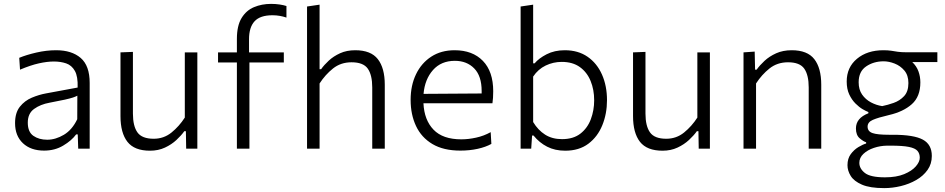

<svg xmlns="http://www.w3.org/2000/svg" viewBox="-20 -765 4865 988"><path d="M207 10Q138.5 10 98 -28Q57.5 -66 57.5 -131.5Q57.5 -184.5 82.2 -215.8Q107 -247 144 -262.5Q181 -278 217.5 -284.5L379.5 -314.5Q381.5 -371.5 365.2 -400.2Q349 -429 320.5 -438.8Q292 -448.5 257.5 -448.5Q223 -448.5 180.2 -439Q137.5 -429.5 83 -406.5L79 -467.5Q115 -482.5 166.8 -494.5Q218.5 -506.5 269 -506.5Q349 -506.5 395.2 -466.8Q441.5 -427 441.5 -338V0H382.5L380 -73.5H372Q348.5 -41.5 305.2 -15.8Q262 10 207 10ZM223 -46Q266 -46 308.8 -71.5Q351.5 -97 377.5 -151.5L378 -272.5Q369.5 -268 355.5 -263.2Q341.5 -258.5 313.5 -252.2Q285.5 -246 235 -236.5Q188 -228 155.5 -204.5Q123 -181 123 -134Q123 -86 151.8 -66Q180.5 -46 223 -46Z M752 10.5Q671.5 10.5 635.8 -35.2Q600 -81 600 -167.5V-495.5L664 -498V-180.5Q664 -116.5 687.2 -83.8Q710.5 -51 771 -51Q823 -51 862.5 -83Q902 -115 931 -160V-495.5H995.5V0H938L936.5 -90H928.5Q913 -68 888 -44.8Q863 -21.5 828.8 -5.5Q794.5 10.5 752 10.5Z M1199 0V-443.5H1102V-495.5H1199V-564.5Q1199 -632.5 1223 -672Q1247 -711.5 1287 -728.2Q1327 -745 1375 -745Q1398.5 -745 1419.5 -741.8Q1440.5 -738.5 1454 -734V-674.5Q1438.5 -680 1420.2 -683.2Q1402 -686.5 1382 -686.5Q1318.5 -686.5 1290 -655.5Q1261.5 -624.5 1261.5 -563.5V-495.5H1440.5V-443.5H1263.5V0Z M1560 0V-731.5L1624.5 -741V-409H1632.5Q1647.5 -430.5 1671.8 -453Q1696 -475.5 1730 -491Q1764 -506.5 1808 -506.5Q1888.5 -506.5 1924.2 -460.8Q1960 -415 1960 -329V0H1895.5V-315Q1895.5 -379 1872.5 -411.8Q1849.5 -444.5 1789 -444.5Q1733.5 -444.5 1693.5 -412.5Q1653.5 -380.5 1624.5 -335.5V0Z M2349 10Q2262 10 2205.2 -23.8Q2148.5 -57.5 2120.8 -116.5Q2093 -175.5 2093 -251Q2093 -325.5 2120.8 -383Q2148.5 -440.5 2199.2 -473.5Q2250 -506.5 2319.5 -506.5Q2411.5 -506.5 2464.8 -451.8Q2518 -397 2518 -295.5Q2518 -259.5 2514 -233.5H2159Q2163 -147.5 2210.8 -97.8Q2258.5 -48 2354 -48Q2390.5 -48 2430.2 -56.8Q2470 -65.5 2505 -85L2508.5 -24.5Q2480 -8.5 2438.2 0.8Q2396.5 10 2349 10ZM2320.5 -452Q2250 -452 2208 -404.5Q2166 -357 2159.5 -282L2458.5 -284Q2458.5 -290 2458.5 -296.5Q2458.5 -374 2420.2 -413Q2382 -452 2320.5 -452Z M2888.5 10.5Q2836 10.5 2795.8 -10Q2755.5 -30.5 2725.5 -67.5H2718L2713.5 0H2659V-731.5L2723.5 -741V-439H2731Q2752.5 -465 2793 -485.8Q2833.5 -506.5 2886.5 -506.5Q2955 -506.5 3003.5 -473Q3052 -439.5 3077.8 -381.2Q3103.5 -323 3103.5 -249.5Q3103.5 -180 3079.5 -120.8Q3055.5 -61.5 3007.8 -25.5Q2960 10.5 2888.5 10.5ZM2872 -49Q2930 -49 2966.5 -77.2Q3003 -105.5 3020.2 -151.2Q3037.5 -197 3037.5 -249Q3037.5 -303.5 3019.2 -348.2Q3001 -393 2964 -419.8Q2927 -446.5 2870.5 -446.5Q2827 -446.5 2788 -427.8Q2749 -409 2723.5 -371V-137Q2748.5 -95.5 2785 -72.2Q2821.5 -49 2872 -49Z M3389.5 10.5Q3309 10.5 3273.2 -35.2Q3237.5 -81 3237.5 -167.5V-495.5L3301.5 -498V-180.5Q3301.5 -116.5 3324.8 -83.8Q3348 -51 3408.5 -51Q3460.5 -51 3500 -83Q3539.5 -115 3568.5 -160V-495.5H3633V0H3575.5L3574 -90H3566Q3550.5 -68 3525.5 -44.8Q3500.5 -21.5 3466.2 -5.5Q3432 10.5 3389.5 10.5Z M3806 0V-495.5L3863.5 -499.5L3865.5 -406.5H3873.5Q3889 -428.5 3914 -451.8Q3939 -475 3974 -490.8Q4009 -506.5 4054 -506.5Q4134.5 -506.5 4170.2 -460.8Q4206 -415 4206 -329V0H4141.5V-315Q4141.5 -379 4118.5 -411.8Q4095.5 -444.5 4035 -444.5Q3979.5 -444.5 3939.5 -412.5Q3899.5 -380.5 3870.5 -335.5V0Z M4530 203Q4456.5 203 4415.5 185.2Q4374.5 167.5 4357.8 140.5Q4341 113.5 4341 85Q4341 51 4357.8 28.2Q4374.5 5.5 4397 -8Q4419.5 -21.5 4437 -26.5V-33Q4424 -36.5 4404.2 -53Q4384.5 -69.5 4384.5 -104Q4384.5 -157.5 4448.5 -182V-188.5Q4437.5 -192.5 4419.2 -203Q4401 -213.5 4382 -232.5Q4363 -251.5 4350 -279.2Q4337 -307 4337 -345.5Q4337 -418.5 4389.8 -462.5Q4442.5 -506.5 4526 -506.5Q4548.5 -506.5 4565.5 -504Q4582.5 -501 4600.5 -498.5Q4618.5 -496 4644.5 -496H4803.5V-445.5H4674.5Q4696.5 -424.5 4706.2 -397.8Q4716 -371 4716 -341Q4716 -268 4672.2 -229Q4628.5 -190 4554.5 -173Q4498.5 -160 4471.5 -148.2Q4444.5 -136.5 4444.5 -113.5Q4444.5 -89 4469.8 -80.2Q4495 -71.5 4554.5 -71.5H4576.5Q4682.5 -71.5 4728.8 -46.5Q4775 -21.5 4775 37.5Q4775 78.5 4753 109.5Q4731 140.5 4695 161.2Q4659 182 4615.8 192.5Q4572.5 203 4530 203ZM4519.5 -219Q4547 -224.5 4578.5 -235.5Q4610 -246.5 4632.2 -270.2Q4654.5 -294 4654.5 -337.5Q4654.5 -377.5 4633.8 -402Q4613 -426.5 4583.5 -438Q4554 -449.5 4527 -449.5Q4475.5 -449.5 4437 -423.2Q4398.5 -397 4398.5 -341.5Q4398.5 -304 4416.2 -278.5Q4434 -253 4461.8 -238.2Q4489.5 -223.5 4519.5 -219ZM4534 147.5Q4593 147.5 4632.8 131Q4672.5 114.5 4692.8 91Q4713 67.5 4713 46.5Q4713 25 4701 11.2Q4689 -2.5 4657 -9Q4625 -15.5 4564.5 -15.5H4545Q4509.5 -15 4476.8 -4Q4444 7 4423 26.8Q4402 46.5 4402 73Q4402 102.5 4430.5 125Q4459 147.5 4534 147.5Z"/></svg>

Font: Heraclito Light
Style: Regular
Weight: 300
Designer: Kostas Bartsokas (font) & Cristiano Sobral (main changes)
Foundry: Kostas Bartsokas (font) & Cristiano Sobral (main changes)
Version: Version 1.00;July 8, 2020;FontCreator 13.0.0.2655 64-bit